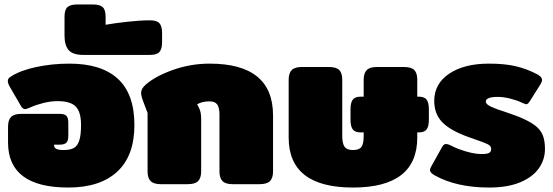

<svg xmlns="http://www.w3.org/2000/svg" viewBox="-20 -825 2476 860"><path d="M16 -187V-258Q16 -287 29.5 -301Q43 -315 76 -315H246Q269 -315 277.5 -306Q286 -297 286 -275V-217Q286 -195 277.5 -186Q269 -177 246 -177H222Q222 -164 231.5 -158.5Q241 -153 266 -153Q294 -153 310.5 -162Q327 -171 335 -195.5Q343 -220 343 -265Q343 -323 319.5 -347.5Q296 -372 238 -372Q207 -372 173.5 -363.5Q140 -355 116 -344Q98 -336 93 -336Q82 -336 74 -350L24 -436Q15 -452 15 -462Q15 -474 27 -481Q69 -509 141 -524.5Q213 -540 291 -540Q434 -540 508 -472Q582 -404 582 -265Q582 -127 505 -56Q428 15 286 15Q16 15 16 -187Z M269 -666V-750Q269 -782 282.5 -793.5Q296 -805 326 -805H396Q426 -805 439.5 -793.5Q453 -782 453 -750V-714Q491 -721 550 -727.5Q609 -734 651 -734Q683 -734 694.5 -720.5Q706 -707 706 -677V-636Q706 -606 694.5 -592.5Q683 -579 651 -579H354Q307 -579 288 -600Q269 -621 269 -666Z M641 -57V-319L622 -369Q612 -395 612 -410Q612 -428 634 -447Q678 -485 756.5 -512.5Q835 -540 919 -540Q1203 -540 1203 -308V-57Q1203 -28 1189.5 -14Q1176 0 1142 0H1023Q990 0 976.5 -14Q963 -28 963 -57V-312Q963 -343 953 -357Q943 -371 918 -371Q886 -371 863 -358L869 -347Q881 -325 881 -295V-57Q881 -28 867.5 -14Q854 0 820 0H701Q668 0 654.5 -14Q641 -28 641 -57Z M1273 -209V-468Q1273 -497 1286.5 -511Q1300 -525 1333 -525H1452Q1486 -525 1499.5 -511.5Q1513 -498 1513 -468V-216Q1513 -182 1523.5 -167.5Q1534 -153 1561 -153Q1589 -153 1599 -167Q1609 -181 1609 -216V-232H1595Q1570 -232 1560 -245.5Q1550 -259 1550 -289V-335Q1550 -365 1560 -378.5Q1570 -392 1595 -392H1609V-468Q1609 -497 1622.5 -511Q1636 -525 1669 -525H1788Q1822 -525 1835.5 -511.5Q1849 -498 1849 -468V-392H1856Q1881 -392 1891 -378.5Q1901 -365 1901 -335V-289Q1901 -259 1891 -245.5Q1881 -232 1856 -232H1849V-209Q1849 15 1561 15Q1273 15 1273 -209Z M1928 -39Q1906 -51 1906 -63Q1906 -70 1912 -80L1961 -168Q1968 -180 1978 -180Q1986 -180 1998 -174Q2026 -159 2066 -147Q2106 -135 2138 -135Q2161 -135 2170.5 -140Q2180 -145 2180 -158Q2180 -171 2165.5 -178.5Q2151 -186 2110 -200L2076 -212Q1996 -241 1960.5 -278Q1925 -315 1925 -373Q1925 -450 1992 -495Q2059 -540 2170 -540Q2240 -540 2289.5 -528.5Q2339 -517 2387 -492Q2408 -480 2408 -467Q2408 -459 2400 -446L2352 -370Q2344 -358 2337 -358Q2334 -358 2318 -365Q2295 -376 2265 -383.5Q2235 -391 2210 -391Q2156 -391 2156 -370Q2156 -358 2179.5 -347Q2203 -336 2248 -322L2301 -303Q2348 -284 2374 -265Q2400 -246 2410.5 -221Q2421 -196 2421 -158Q2421 -110 2393.5 -71Q2366 -32 2310 -8.5Q2254 15 2170 15Q2026 15 1928 -39Z"/></svg>

Font: Mitr
Style: Bold
Weight: 700
Designer: Thanarat Vachiruckul
Foundry: Cadson Demak
Version: Version 1.003